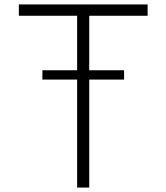

<svg xmlns="http://www.w3.org/2000/svg" viewBox="-20 -845 750 865"><path d="M327.5 0H382V-486.5H539V-528.5H382V-774H645V-825H65V-774H327.5V-528.5H171V-486.5H327.5Z"/></svg>

Font: Spartan Light
Style: Regular
Weight: 300
Designer: Matt Bailey, Mirko Velimirovic
Foundry: Matt Bailey
Version: Version 1.003; ttfautohint (v1.8.3)